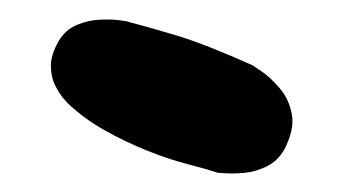

<svg xmlns="http://www.w3.org/2000/svg" viewBox="-20 -673 357 200"><path d="M207 -493Q195 -497 175.5 -502Q156 -507 133.5 -516Q111 -525 89.5 -537Q68 -549 51 -565Q51 -565 46.5 -570Q42 -575 37.5 -584Q33 -593 33 -604.5Q33 -616 41 -630Q48 -642 60 -647Q72 -652 84 -652.5Q96 -653 103.5 -652Q111 -651 111 -651Q134 -645 164 -636Q194 -627 243 -605Q243 -605 252 -599Q261 -593 271 -581.5Q281 -570 284 -554Q287 -538 276 -517Q269 -505 257.5 -499.5Q246 -494 235 -493Q224 -492 215.5 -492.5Q207 -493 207 -493Z"/></svg>

Font: Sour Gummy Black ExtraBold
Style: Regular
Weight: 800
Version: Version 1.000